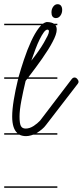

<svg xmlns="http://www.w3.org/2000/svg" viewBox="-20 -655 394 914"><path d="M253 -280H110L102 -270Q90 -220 81.5 -175Q73 -130 73 -100Q73 -67 79.5 -55Q86 -43 102 -43Q121 -43 139.5 -55Q158 -67 171 -81L321 -278Q327 -286 335 -286Q342 -286 348 -279Q354 -272 354 -266Q354 -261 350 -256L199 -60Q191 -49 179.5 -39.5Q168 -30 155 -22Q154 -22 153 -21H253V-14H138L129 -11Q116 -7 104 -7Q86 -7 72 -14H0V-21H63Q38 -43 38 -100Q38 -133 45.5 -179Q53 -225 65 -274Q66 -277 67 -280H0V-287H68Q80 -329 94 -371Q110 -419 128 -458Q146 -497 165 -522Q171 -529 176 -535H0V-542H184Q193 -548 201 -550H207Q226 -549 237 -542H253V-535H244Q250 -527 250 -514Q250 -492 230 -455Q213 -422 180 -375Q152 -335 115 -287H253ZM129 -366Q148 -390 163 -411.5Q178 -433 189 -452Q200 -471 206.5 -484.5Q213 -498 213 -506Q213 -514 205 -514Q197 -513 188 -500.5Q179 -488 169 -468Q159 -448 149 -421.5Q139 -395 129 -366ZM254 -635Q265 -635 270.5 -627.5Q276 -620 276 -608Q276 -592 267.5 -580.5Q259 -569 247 -569H243Q225 -572 225 -596Q225 -612 233.5 -623.5Q242 -635 254 -635ZM253 239H0V232H253Z"/></svg>

Font: Gruenewald VA 1. Klasse
Style: Regular
Weight: 400
Designer: Peter Wiegel
Foundry: Peter Wiegel, nach dem Schriftentwurf von Dr. H. Gr¸newald
Version: Version 0.007